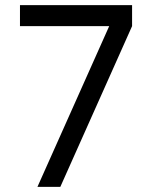

<svg xmlns="http://www.w3.org/2000/svg" viewBox="-20 -726 580 746"><path d="M493.2 -706.1V-624.5L214.4 0H125.5L404.3 -624.5H57.6V-706.1Z"/></svg>

Font: Kay Pho Du SemiBold
Style: Regular
Weight: 600
Designer: Victor Gaultney, Khu Oo Reh
Foundry: SIL International
Version: Version 3.000